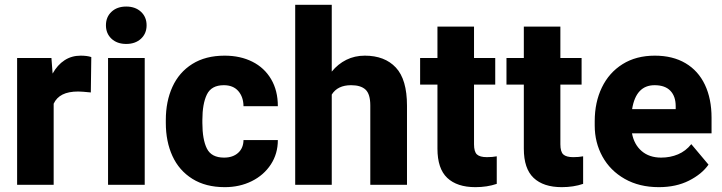

<svg xmlns="http://www.w3.org/2000/svg" viewBox="-20 -770 3008 800"><path d="M360.4 -532.2 358.4 -384.8Q320.8 -388.7 305.7 -388.7Q265.6 -388.7 240.5 -376Q215.3 -363.3 203.6 -337.9V0H51.3V-528.3H194.3L199.2 -463.4Q219.2 -499.5 248.8 -518.8Q278.3 -538.1 315.9 -538.1Q343.3 -538.1 360.4 -532.2Z M590.8 -664.6Q590.8 -630.4 567.4 -608.6Q543.9 -586.9 505.9 -586.9Q467.8 -586.9 444.6 -608.6Q421.4 -630.4 421.4 -664.6Q421.4 -699.2 444.6 -720.9Q467.8 -742.7 505.9 -742.7Q543.9 -742.7 567.4 -720.9Q590.8 -699.2 590.8 -664.6ZM430.2 0V-528.3H583V0Z M1137.7 -186.5Q1137.7 -129.4 1108.4 -84.7Q1079.1 -40 1028.8 -15.1Q978.5 9.8 916.5 9.8Q836.9 9.8 781.5 -24.9Q726.1 -59.6 698.5 -119.9Q670.9 -180.2 670.9 -257.8V-270Q670.9 -347.7 698.5 -408.2Q726.1 -468.8 781.2 -503.4Q836.4 -538.1 916 -538.1Q981.4 -538.1 1031.5 -512.9Q1081.5 -487.8 1109.6 -440.2Q1137.7 -392.6 1137.7 -327.6H994.6Q994.1 -366.2 972.9 -390.6Q951.7 -415 912.6 -415Q860.8 -415 842 -376.2Q823.2 -337.4 823.2 -270V-257.8Q823.2 -189 842 -151.1Q860.8 -113.3 913.6 -113.3Q950.2 -113.3 972.2 -133.1Q994.1 -152.8 994.6 -186.5Z M1675.8 -329.6V0H1522.9V-330.6Q1522.9 -377.9 1503.2 -396.5Q1483.4 -415 1442.9 -415Q1386.7 -415 1362.3 -376V0H1210V-750H1362.3V-471.7Q1388.2 -503.4 1423.1 -520.8Q1458 -538.1 1500 -538.1Q1583 -538.1 1629.4 -488.5Q1675.8 -439 1675.8 -329.6Z M2049.8 -118.7V-3.9Q2009.8 9.8 1960.9 9.8Q1884.3 9.8 1843.5 -28.8Q1802.7 -67.4 1802.7 -150.4V-417.5H1730.5V-528.3H1802.7V-659.2H1955.1V-528.3H2043.5V-417.5H1955.1V-168.9Q1955.1 -137.7 1967.3 -126.5Q1979.5 -115.2 2008.8 -115.2Q2031.7 -115.2 2049.8 -118.7Z M2409.7 -118.7V-3.9Q2369.6 9.8 2320.8 9.8Q2244.1 9.8 2203.4 -28.8Q2162.6 -67.4 2162.6 -150.4V-417.5H2090.3V-528.3H2162.6V-659.2H2314.9V-528.3H2403.3V-417.5H2314.9V-168.9Q2314.9 -137.7 2327.1 -126.5Q2339.4 -115.2 2368.7 -115.2Q2391.6 -115.2 2409.7 -118.7Z M2944.8 -214.4H2613.3Q2622.1 -167.5 2653.8 -140.4Q2685.5 -113.3 2734.9 -113.3Q2772.9 -113.3 2805.2 -127Q2837.4 -140.6 2860.4 -169.4L2932.1 -84Q2904.3 -44.4 2850.6 -17.3Q2796.9 9.8 2725.1 9.8Q2643.6 9.8 2583 -24.7Q2522.5 -59.1 2490.2 -117.7Q2458 -176.3 2458 -246.6V-265.1Q2458 -343.8 2487.8 -405.5Q2517.6 -467.3 2574 -502.7Q2630.4 -538.1 2708.5 -538.1Q2783.2 -538.1 2836.4 -506.6Q2889.6 -475.1 2917.2 -416.7Q2944.8 -358.4 2944.8 -279.3ZM2795.4 -327.6Q2795.4 -368.7 2773.2 -391.8Q2751 -415 2707.5 -415Q2629.9 -415 2613.8 -315.4H2795.4Z"/></svg>

Font: Heebo ExtraBold
Style: Regular
Weight: 800
Designer: Oded Ezer
Foundry: Meir Sadan
Version: Version 2.001; ttfautohint (v1.5.14-ce02) -l 8 -r 50 -G 200 